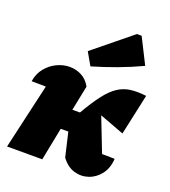

<svg xmlns="http://www.w3.org/2000/svg" viewBox="-143 -885 884 999"><g transform="rotate(20 299.0 -385.5)"><path d="M8 0 91 -362Q66 -362 12 -363Q19 -407 44 -437.5Q69 -468 103.5 -484.5Q138 -501 174 -501Q209 -501 240 -485Q271 -469 290 -434L262 -296H304Q344 -365 376.5 -407Q409 -449 441 -470Q473 -491 510.5 -496Q548 -501 598 -495L549 -269L413 -320L486 -132Q498 -132 514.5 -132Q531 -132 556 -131Q553 -79 526.5 -44.5Q500 -10 461 3Q422 16 382 4Q342 -8 312 -49L281 -182H239L203 0ZM273 -540 233 -610 443 -781H469L540 -640Q474 -609 407.5 -584.5Q341 -560 273 -540Z"/></g></svg>

Font: Piazzolla Black
Style: Italic
Weight: 900
Italic angle: -11.3°
Designer: Juan Pablo del Peral
Foundry: Huerta Tipografica
Version: Version 1.330